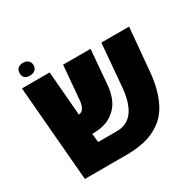

<svg xmlns="http://www.w3.org/2000/svg" viewBox="-164 -931 1116 1105"><g transform="rotate(-30 394.5 -378.5)"><path d="M95.2 0 42 -632.3H226.1L250.5 -338.4Q265.6 -338.4 277.8 -351.6Q283.2 -357.9 288.8 -371.8Q294.4 -385.7 295.9 -404.8L315.4 -632.3H498L479 -407.2Q475.6 -357.9 458.3 -315.7Q440.9 -273.4 404.8 -245.6Q377 -223.1 343.3 -213.4Q309.6 -203.6 269.5 -203.6H261.7L267.6 -146H394.5Q434.6 -146 465.8 -166Q497.1 -186 517.1 -228.5Q539.1 -275.9 545.4 -348.1L569.8 -632.3H753.9L728 -343.8Q723.1 -288.6 710.9 -242.7Q698.7 -196.8 681.6 -160.6Q666.5 -129.4 645.8 -103.8Q625 -78.1 597.7 -59.6Q550.3 -25.4 493.7 -12.7Q437 0 372.6 0ZM119.6 -672.9Q74.2 -672.9 74.2 -714.8Q74.2 -734.9 86.7 -746.1Q99.1 -757.3 120.1 -757.3Q141.6 -757.3 154.3 -745.6Q167 -733.9 167 -714.8Q167 -695.8 154.3 -684.3Q141.6 -672.9 119.6 -672.9Z"/></g></svg>

Font: Open Sans ExtraBold
Style: Regular
Weight: 800
Designer: Monotype Design Team
Foundry: Monotype Imaging Inc.
Version: Version 3.003; ttfautohint (v1.8.4)